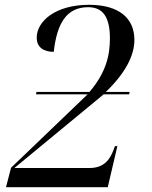

<svg xmlns="http://www.w3.org/2000/svg" viewBox="-20 -780 635 800"><path d="M5 0H429L469 -171H459L453 -155C438 -116 414 -80 353 -80H40L412 -387H518L520 -397H421C503 -476 540 -549 540 -614C540 -704 476 -760 351 -760C212 -760 133 -692 133 -623C133 -582 163 -564 204 -564C217 -682 257 -750 347 -750C406 -750 438 -713 438 -620C438 -550 422 -478 353 -397H132L130 -387H345L26 -81Z"/></svg>

Font: Noto Serif Display
Style: Italic
Weight: 400
Italic angle: -12°
Designer: Monotype Design Team
Foundry: Monotype Imaging Inc.
Version: Version 2.009